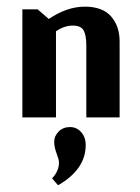

<svg xmlns="http://www.w3.org/2000/svg" viewBox="-20 -348 415 569"><path d="M124.6 -291.8 91.6 -320.3H46.3V0H145.9V-255.3Q170.8 -272.2 195.3 -272.2Q219.8 -272.2 227.8 -258Q235.8 -243.8 235.8 -212.6V0H334.5V-225.1Q334.5 -270.5 309.2 -299.4Q283.8 -328.3 231.3 -328.3Q178.8 -328.3 124.6 -291.8ZM154.8 133.5Q154.8 159.3 134.3 180.6L152.1 201.1Q234 153.9 234 81.9Q234 58.7 220.6 43.6Q207.3 28.5 187.3 28.5Q167.3 28.5 153.9 41.8Q140.6 55.2 140.6 71.6Q140.6 88.1 147.7 106.8Q154.8 125.4 154.8 133.5Z"/></svg>

Font: Gidugu
Style: Regular
Weight: 400
Designer: Purushoth Kumar Guthula
Foundry: Silicon Andhra, USA.
Version: Version 1.0.5; ttfautohint (v1.2.25-373a) -l 7 -r 28 -G 50 -